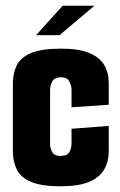

<svg xmlns="http://www.w3.org/2000/svg" viewBox="-20 -646 421 671"><path d="M192 5Q123 5 87 -11Q51 -27 38 -55Q25 -83 25 -117V-354Q25 -389 38 -416.5Q51 -444 87 -460Q123 -476 194 -476Q255 -476 291.5 -461Q328 -446 344 -419Q360 -392 360 -356V-280L230 -271V-332Q230 -346 222.5 -361Q215 -376 193 -376Q170 -376 162.5 -361Q155 -346 155 -332V-142Q155 -128 162.5 -114.5Q170 -101 191 -101Q215 -101 222.5 -114.5Q230 -128 230 -144V-196L360 -206V-117Q360 -81 344 -53.5Q328 -26 291.5 -10.5Q255 5 192 5ZM106 -523 199 -626H310L188 -523Z"/></svg>

Font: Smooch Sans ExtraBold
Style: Regular
Weight: 800
Designer: Robert E. Leuschke
Foundry: Robert E. Leuschke
Version: Version 1.010